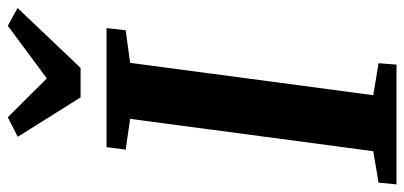

<svg xmlns="http://www.w3.org/2000/svg" viewBox="-296 -744 1036 492"><g transform="rotate(-90 222.0 -498.0)"><path d="M-4.5 0 0 -46 80.5 -59.5 163.5 -682.5 84.5 -694 91 -743H396L390.5 -694L307 -682.5L224 -59.5L306 -46L302.5 0ZM218.5 -809.5 117.5 -970.5 167.5 -996Q192.5 -971 217.5 -946Q242.5 -921 267 -896Q301 -921 334.5 -946Q368 -971 402 -996L447.5 -971L294 -809.5Z"/></g></svg>

Font: Merriweather 20pt
Style: Bold Italic
Weight: 700
Italic angle: -7.8°
Version: Version 2.101